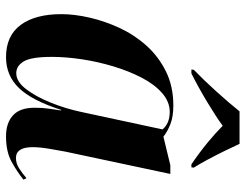

<svg xmlns="http://www.w3.org/2000/svg" viewBox="-109 -697 816 638"><g transform="rotate(90 299.0 -378.0)"><path d="M170 10Q99 10 63 -38.5Q27 -87 27 -174Q27 -217 38.5 -267.5Q50 -318 73 -367.5Q96 -417 132 -457Q168 -497 217.5 -521.5Q267 -546 331 -546Q368 -546 393 -536Q418 -526 434 -513L529 -536H558L484 -188Q480 -167 474.5 -134.5Q469 -102 469 -79Q469 -23 505 -23Q523 -23 539.5 -33.5Q556 -44 572 -58L577 -48Q551 -27 517.5 -8.5Q484 10 433 10Q389 10 363.5 -13Q338 -36 338 -85Q338 -111 341 -131.5Q344 -152 347 -173H345Q314 -76 272.5 -33Q231 10 170 10ZM223 -24Q251 -24 276 -56.5Q301 -89 321 -138.5Q341 -188 352 -240L410 -510Q390 -534 352 -534Q318 -534 289 -508.5Q260 -483 238 -440.5Q216 -398 200.5 -346.5Q185 -295 177 -242Q169 -189 169 -142Q169 -74 184 -49Q199 -24 223 -24ZM212 -614Q246 -647 284 -689Q322 -731 350 -766H458Q467 -746 481.5 -716.5Q496 -687 511 -659Q526 -631 537 -614L536 -606H526Q485 -634 453 -660.5Q421 -687 398 -710Q368 -688 319 -658.5Q270 -629 224 -606H211Z"/></g></svg>

Font: Noto Serif Display SemiCondensed
Style: Bold Italic
Weight: 700
Width: 4
Italic angle: -12°
Designer: Monotype Design Team
Foundry: Monotype Imaging Inc.
Version: Version 2.009